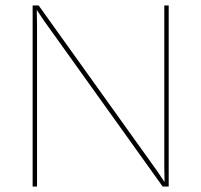

<svg xmlns="http://www.w3.org/2000/svg" viewBox="-20 -680 734 700"><path d="M595 -660V0H573L140 -605L114 -644L115 -587V0H99V-660H121L554 -55L580 -16L579 -73V-660Z"/></svg>

Font: Work Sans Thin
Style: Regular
Weight: 250
Designer: Wei Huang
Foundry: Wei Huang
Version: Version 2.012